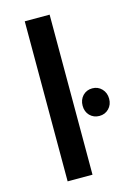

<svg xmlns="http://www.w3.org/2000/svg" viewBox="-114 -801 594 860"><g transform="rotate(-15 182.5 -371.0)"><path d="M259.3 -355.5Q277.3 -374 303.7 -374Q330.1 -374 347.7 -355.5Q365.2 -336.9 365.2 -309.6Q365.2 -282.2 347.7 -264.2Q330.1 -246.1 303.7 -246.1Q277.3 -246.1 259.3 -264.2Q242.2 -282.2 242.2 -309.6Q242.2 -336.9 259.3 -355.5ZM89.8 0V-742.2H205.1V0Z"/></g></svg>

Font: TruenoRg
Style: Book
Weight: 400
Designer: Julieta Ulanovsky
Foundry: Julieta Ulanovsky
Version: Version 3.001b